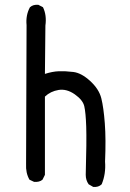

<svg xmlns="http://www.w3.org/2000/svg" viewBox="-20 -772 540 795"><path d="M366 2 347 -9Q335 -26 335 -48Q339 -189 337 -247.5Q335 -306 329 -332Q323 -358 289.5 -381.5Q256 -405 222.5 -399.5Q189 -394 166 -372V-48L156 -28Q143 -17 121 -19L102 -28Q86 -56 88 -93L90 -668Q86 -709 104 -742Q117 -754 139 -752L158 -742Q174 -709 168 -666L166 -466Q197 -476 223.5 -477Q250 -478 283.5 -474Q317 -470 353.5 -436.5Q390 -403 399.5 -365Q409 -327 414 -261Q419 -195 415 -103Q419 -52 401 -9Q388 4 366 2Z"/></svg>

Font: Kosefont JP
Style: Regular
Weight: 400
Designer: Nozomi Seto 瀬戸のぞみ
Version: Version 3.00;June 19, 2020